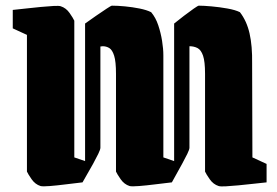

<svg xmlns="http://www.w3.org/2000/svg" viewBox="-20 -645 975 677"><path d="M389 -40V-385Q389 -428 382.5 -448.5Q376 -469 365.5 -475.5Q355 -482 342 -482Q338 -482 334 -481V-124Q334 -118 326.5 -102.5Q319 -87 308 -67L271 -2Q244 1 212.5 5Q181 9 156 11Q131 13 123 11Q104 5 91.5 -13Q79 -31 75 -40V-522L25 -545V-610Q45 -612 71.5 -615Q98 -618 124 -620.5Q150 -623 169 -624Q188 -625 194 -623Q213 -617 225.5 -599Q238 -581 242 -572V-90L280 -77V-562Q298 -575 319 -589.5Q340 -604 356 -614.5Q372 -625 374 -625Q395 -625 421 -622.5Q447 -620 472 -615Q497 -610 513 -602Q529 -583 538 -556Q547 -529 551.5 -501Q556 -473 556 -450V-90L594 -77V-562Q610 -575 629 -589.5Q648 -604 663 -614.5Q678 -625 681 -625Q698 -625 726 -622.5Q754 -620 782 -615Q810 -610 826 -602Q850 -571 860 -527Q870 -483 869 -421L870 -90L920 -67V-2Q900 0 873.5 3Q847 6 821 8.5Q795 11 776 12Q757 13 751 11Q732 5 719.5 -13Q707 -31 703 -40V-385Q703 -428 696 -448.5Q689 -469 676.5 -475.5Q664 -482 648 -482V-124Q648 -118 640.5 -102.5Q633 -87 622 -67L586 -2Q559 1 527.5 5Q496 9 470.5 11Q445 13 437 11Q418 5 405.5 -13Q393 -31 389 -40Z"/></svg>

Font: Grenze Gotisch Black
Style: Regular
Weight: 900
Designer: Renata Polastri
Foundry: Omnibus-Type
Version: Version 1.001